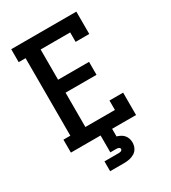

<svg xmlns="http://www.w3.org/2000/svg" viewBox="-226 -848 1052 1182"><g transform="rotate(-30 300.0 -257.5)"><path d="M48 0V-92H97V-643H48V-735H511V-576H414V-643H204V-428H424V-336H204V-92H414V-159H511V0ZM200 220V150H300Q304 150 308.5 149.5Q313 149 317 147.5Q321 146 324 142.5Q327 139 327 135Q327 131 324 127.5Q321 124 317 122.5Q313 121 308.5 120.5Q304 120 300 120H259V0H341V54Q354 58 367 64.5Q380 71 389.5 82Q399 93 403.5 107Q408 121 408 135Q408 155 399.5 173Q391 191 374.5 201.5Q358 212 338.5 216Q319 220 300 220Z"/></g></svg>

Font: Iosevka Slab Semibold Extended
Style: Regular
Weight: 600
Width: 7
Monospace: yes
Designer: Belleve Invis
Foundry: Belleve Invis
Version: Version 11.1.0; ttfautohint (v1.8.3)